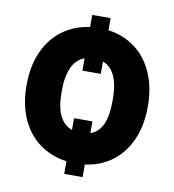

<svg xmlns="http://www.w3.org/2000/svg" viewBox="-92 -859 920 1014"><g transform="rotate(10 368.5 -351.5)"><path d="M418.9 -161.6Q460.9 -175.8 482.9 -221.4Q504.9 -267.1 504.9 -352.5Q504.9 -437 482.7 -483.9Q460.4 -530.8 418.9 -545.9V-479.5H320.3V-545.9Q231.4 -513.2 231.4 -352.5Q231.4 -267.6 254.6 -221.9Q277.8 -176.3 320.3 -161.6V-224.6H418.9ZM418.9 -713.4Q499 -702.6 561 -657.5Q623 -612.3 658.2 -534.4Q693.4 -456.5 693.4 -352.5Q693.4 -248.5 658.2 -171.1Q623 -93.8 561 -48.8Q499 -3.9 418.9 6.3V74.2H320.3V6.3Q239.3 -4.4 176.5 -49.3Q113.8 -94.2 78.4 -171.6Q43 -249 43 -352.5Q43 -456.5 78.4 -534.4Q113.8 -612.3 176.5 -657.5Q239.3 -702.6 320.3 -713.4V-778.3H418.9Z"/></g></svg>

Font: Pretendard Std Black
Style: Regular
Weight: 900
Designer: Base glyphs from Inter by Rasmus Andersson; Hangeul glyphs from Noto Sans CJK(Source Han Sans) by Jang Soo-young and Kan
Foundry: Kil Hyung-jin
Version: Version 1.309